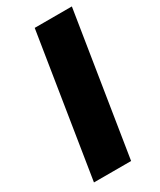

<svg xmlns="http://www.w3.org/2000/svg" viewBox="-182 -767 689 828"><g transform="rotate(-30 163.0 -352.5)"><path d="M29 0 141 -705H326L214 0Z"/></g></svg>

Font: Nunito Sans 11pt Black
Style: Italic
Weight: 900
Italic angle: -9°
Version: Version 3.101;gftools[0.9.27]